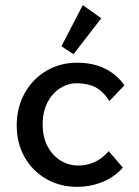

<svg xmlns="http://www.w3.org/2000/svg" viewBox="-20 -716 540 747"><path d="M281 11Q213 11 159.5 -20Q106 -51 75.5 -105Q45 -159 45 -228Q45 -297 75.5 -352.5Q106 -408 159.5 -440Q213 -472 280 -472Q342 -472 388.5 -449Q435 -426 464 -384L406 -323Q380 -362 350.5 -377Q321 -392 278 -392Q244 -392 213.5 -372.5Q183 -353 164.5 -317Q146 -281 146 -231Q146 -183 165 -147Q184 -111 215.5 -91.5Q247 -72 285 -72Q317 -72 347 -85Q377 -98 403 -128L458 -64Q423 -25 376.5 -7Q330 11 281 11ZM266 -505 219 -536 302 -696 374 -645Z"/></svg>

Font: Inconsolata SemiBold
Style: Regular
Weight: 600
Monospace: yes
Designer: Raph Levien, Cyreal, Brenton Simpson
Foundry: Raph Levien, Cyreal, Google
Version: Version 3.100; ttfautohint (v1.8.4.7-5d5b)